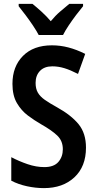

<svg xmlns="http://www.w3.org/2000/svg" viewBox="-20 -957 499 987"><path d="M422 -198Q422 -101 362.5 -45.5Q303 10 206 10Q163 10 119 0.5Q75 -9 38 -28V-149Q78 -128 122 -113Q166 -98 208 -98Q257 -98 280 -124.5Q303 -151 303 -190Q303 -233 274 -260.5Q245 -288 190 -319Q157 -338 123.5 -363Q90 -388 67 -427Q44 -466 44 -526Q44 -615 98 -669.5Q152 -724 247 -724Q290 -724 332 -713Q374 -702 418 -680L381 -577Q342 -597 311 -606.5Q280 -616 249 -616Q208 -616 185.5 -592.5Q163 -569 163 -531Q163 -501 174.5 -481Q186 -461 210 -444Q234 -427 274 -405Q346 -365 384 -318.5Q422 -272 422 -198ZM179 -777Q168 -798 150 -825Q132 -852 112 -878.5Q92 -905 76 -925V-937H147Q167 -921 192.5 -898Q218 -875 241 -848Q265 -877 289 -897.5Q313 -918 336 -937H407V-925Q391 -906 371 -879.5Q351 -853 333 -826Q315 -799 304 -777Z"/></svg>

Font: Noto Sans Malayalam Condensed SemiBold
Style: Regular
Weight: 600
Width: 3
Designer: Jelle Bosma - Monotype Design Team
Foundry: Monotype Imaging Inc.
Version: Version 2.104; ttfautohint (v1.8.4.7-5d5b)